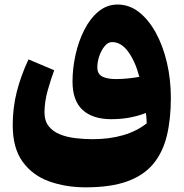

<svg xmlns="http://www.w3.org/2000/svg" viewBox="-20 -554 802 839"><path d="M726.6 -125.5Q726.6 -33.7 709.2 38.6Q691.9 110.8 650.4 161.4Q608.9 211.9 536.6 238.3Q464.4 264.6 354.5 264.6Q267.1 264.6 194.6 238.5Q122.1 212.4 78.9 152.8Q35.6 93.3 35.6 -7.3Q35.6 -83.5 53.5 -153.6Q71.3 -223.6 104.5 -294.4L216.8 -247.1Q201.7 -205.6 188.5 -159.2Q175.3 -112.8 174.3 -64.5Q174.3 -25.9 192.9 -2.4Q211.4 21 242.2 33.2Q272.9 45.4 310.3 49.8Q347.7 54.2 385.3 54.2Q457.5 54.2 517.6 36.9Q577.6 19.5 621.1 -15.1Q620.6 -37.6 617.7 -60.5Q587.9 -48.3 549.6 -40.8Q511.2 -33.2 466.3 -33.2Q384.8 -33.2 340.8 -73.7Q296.9 -114.3 296.9 -197.3Q296.9 -255.4 310.1 -314.7Q323.2 -374 348.6 -423.8Q374 -473.6 410.6 -503.9Q447.3 -534.2 494.1 -534.2Q544.9 -534.2 587.2 -501.2Q629.4 -468.3 660.9 -410.9Q692.4 -353.5 709.5 -280Q726.6 -206.5 726.6 -125.5ZM588.9 -218.3Q571.3 -285.2 540.5 -327.6Q509.8 -370.1 469.7 -370.1Q452.1 -370.1 437.5 -352.5Q422.9 -335 414.1 -309.6Q405.3 -284.2 405.3 -259.8Q405.3 -230.5 427 -219.5Q448.7 -208.5 486.8 -208.5Q512.2 -208.5 538.8 -211.2Q565.4 -213.9 588.9 -218.3Z"/></svg>

Font: Pinar-FD ExtraBold
Style: Regular
Weight: 800
Designer: Amin Abedi
Version: Version 3.000